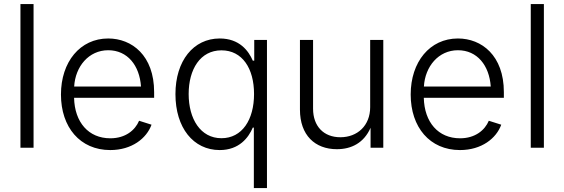

<svg xmlns="http://www.w3.org/2000/svg" viewBox="-20 -748 2857 972"><path d="M149.9 -727.5H83.5V0H149.9Z M538.1 11.7C647.9 11.7 722.2 -47.9 747.1 -116.7L684.1 -136.7C664.1 -88.9 615.2 -47.9 538.6 -47.9C428.2 -47.9 357.9 -128.9 355 -252.9H760.3V-281.7C760.3 -467.3 647.5 -553.2 527.8 -553.2C385.3 -553.2 288.6 -434.6 288.6 -269.5C288.6 -104 385.3 11.7 538.1 11.7ZM355.5 -310.1C361.3 -411.1 429.2 -493.7 527.8 -493.7C625.5 -493.7 686.5 -416.5 693.8 -310.1Z M1331.5 204.1V-545.9H1267.1V-440.9H1259.8C1238.3 -490.7 1192.4 -553.2 1092.3 -553.2C959 -553.2 868.2 -439.9 868.2 -271.5C868.2 -101.6 958.5 11.7 1092.3 11.7C1190.9 11.7 1238.3 -51.3 1259.8 -102.1H1265.1V204.1ZM1101.1 -48.3C994.6 -48.3 935.1 -146.5 935.1 -272C935.1 -397 993.7 -493.2 1101.1 -493.2C1206.5 -493.2 1266.1 -401.9 1266.1 -272C1266.1 -141.6 1205.6 -48.3 1101.1 -48.3Z M1685.5 7.3C1758.8 7.3 1822.3 -24.4 1856 -101.1V0H1920.4V-545.9H1854V-205.6C1854 -111.8 1789.1 -53.2 1703.1 -53.2C1619.1 -53.2 1564.9 -108.4 1564.9 -197.8V-545.9H1498.5V-192.9C1498.5 -63.5 1574.7 7.3 1685.5 7.3Z M2308.6 11.7C2418.5 11.7 2492.7 -47.9 2517.6 -116.7L2454.6 -136.7C2434.6 -88.9 2385.7 -47.9 2309.1 -47.9C2198.7 -47.9 2128.4 -128.9 2125.5 -252.9H2530.8V-281.7C2530.8 -467.3 2418 -553.2 2298.3 -553.2C2155.8 -553.2 2059.1 -434.6 2059.1 -269.5C2059.1 -104 2155.8 11.7 2308.6 11.7ZM2126 -310.1C2131.8 -411.1 2199.7 -493.7 2298.3 -493.7C2396 -493.7 2457 -416.5 2464.4 -310.1Z M2733.4 -727.5H2667V0H2733.4Z"/></svg>

Font: Raveo Light
Style: Regular
Weight: 300
Designer: Jakub Foglar, Rasmus Andersson (Inter)
Foundry: Jakubfoglar.com
Version: Version 1.100;Glyphs 3.2.3 (3260)